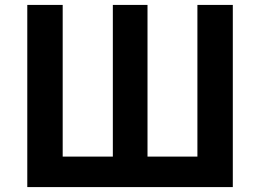

<svg xmlns="http://www.w3.org/2000/svg" viewBox="-20 -761 1058 781"><path d="M91 0H927V-741H783V-124H580V-741H439V-124H235V-741H91Z"/></svg>

Font: Noto Sans CJK TC
Style: Bold
Weight: 700
Designer: Ryoko NISHIZUKA 西塚涼子 (kana, bopomofo & ideographs); Paul D. Hunt (Latin, Greek & Cyrillic); Sandoll Communications 산돌커뮤니
Foundry: Adobe
Version: Version 2.004;hotconv 1.0.118;makeotfexe 2.5.65603